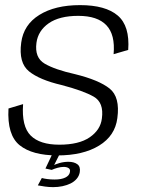

<svg xmlns="http://www.w3.org/2000/svg" viewBox="-20 -618 578 769"><path d="M210 4.5Q312.5 4.5 376.8 -34.8Q441 -74 450 -145Q461.5 -229.5 418.8 -263.5Q376 -297.5 280.5 -321Q200 -339 159 -363Q118 -387 126 -446.5Q132.5 -495 175.2 -524.8Q218 -554.5 293.5 -554.5Q370.5 -554.5 406.2 -516.8Q442 -479 435 -401L493.5 -418Q500.5 -514 451.5 -555.8Q402.5 -597.5 300.5 -597.5Q200.5 -597.5 137.5 -558.2Q74.5 -519 65 -447.5Q54 -366.5 96.2 -332.2Q138.5 -298 226.5 -277.5Q312.5 -255 354.8 -231.2Q397 -207.5 388 -143Q382.5 -98 339.5 -68.2Q296.5 -38.5 217.5 -38.5Q139.5 -38.5 102.8 -75.2Q66 -112 72.5 -201L14 -183.5Q8 -77 58.8 -36.2Q109.5 4.5 210 4.5ZM193 131.5Q212 131.5 230 127.8Q248 124 262.8 116.8Q277.5 109.5 287.2 98Q297 86.5 299.5 71.5Q303 49.5 289.8 39.8Q276.5 30 254 30Q236 30 217.5 35.2Q199 40.5 190 47L187 62.5Q198 57.5 211 54Q224 50.5 235 50.5Q247.5 50.5 255 55.5Q262.5 60.5 260 71.5Q257.5 85.5 241.5 93.2Q225.5 101 199 101Q183 101 169.8 99.2Q156.5 97.5 147.5 95L131.5 124.5Q144.5 127 160.2 129.2Q176 131.5 193 131.5ZM187 62.5 218.5 0H189L162 57Z"/></svg>

Font: Anybody UltraCondensed Thin Light
Style: Italic
Weight: 300
Italic angle: -10°
Version: Version 1.111